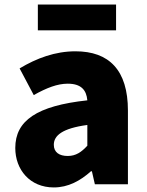

<svg xmlns="http://www.w3.org/2000/svg" viewBox="-20 -808 646 842"><path d="M216 14C279 14 332 -15 379 -57H383L396 0H541V-323C541 -501 458 -583 311 -583C222 -583 141 -553 66 -508L128 -391C185 -423 232 -441 277 -441C335 -441 359 -414 363 -368C141 -344 47 -279 47 -159C47 -64 111 14 216 14ZM277 -124C240 -124 216 -140 216 -173C216 -213 252 -245 363 -260V-169C337 -141 313 -124 277 -124ZM146 -675H489V-788H146Z"/></svg>

Font: Noto Sans Korean Black
Style: Bold
Weight: 900
Designer: Ryoko NISHIZUKA (kana & ideographs); Paul D. Hunt (Latin, Greek & Cyrillic); Wenlong ZHANG (bopomofo); Sandoll Communica
Foundry: Adobe Systems Incorporated
Version: Version 1.000;PS 1;hotconv 1.0.78;makeotf.lib2.5.61930